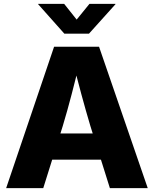

<svg xmlns="http://www.w3.org/2000/svg" viewBox="-20 -968 792 988"><path d="M11.7 0 258.3 -727.5H489.7L740.2 0H545.4L445.3 -318.8Q421.4 -398.9 398.4 -483.9Q375.5 -568.8 351.6 -664.6H395Q371.1 -568.8 348.9 -483.6Q326.7 -398.4 302.7 -318.8L202.6 0ZM180.2 -146.5V-281.2H571.8V-146.5ZM310.1 -948.2 374.5 -867.2 440.4 -948.2H574.2V-946.3L438 -794.9H311L176.3 -946.3V-948.2Z"/></svg>

Font: Inter 24pt ExtraBold
Style: Regular
Weight: 800
Designer: Rasmus Andersson
Foundry: rsms
Version: Version 4.001;git-66647c0bb